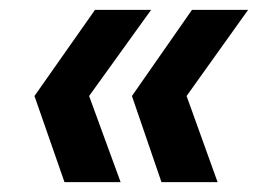

<svg xmlns="http://www.w3.org/2000/svg" viewBox="-20 -490 535 390"><path d="M308 -120 248 -295 370 -470H484L359 -295L422 -120ZM111 -120 50 -295 173 -470H287L161 -295L225 -120Z"/></svg>

Font: DM Sans 36pt SemiBold
Style: Italic
Weight: 600
Italic angle: -10°
Designer: Colophon Foundry, Jonny Pinhorn
Foundry: Colophon Foundry
Version: Version 4.004;gftools[0.9.30]